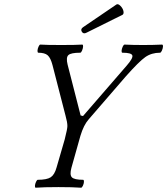

<svg xmlns="http://www.w3.org/2000/svg" viewBox="-20 -877 784 900"><path d="M386.2 -724.1Q371.1 -715.8 363.5 -728.3Q356 -740.7 370.1 -750L525.9 -856Q533.7 -860.4 544.4 -849.6Q555.2 -838.9 558.3 -826.2Q561.5 -813.5 555.2 -808.1ZM147 2.9Q143.1 1.5 143.8 -6.8Q144.5 -15.1 148.9 -24.7Q153.3 -34.2 157.2 -34.2Q199.7 -34.2 217.8 -46.1Q235.8 -58.1 245.1 -91.8L283.2 -223.1Q295.9 -272.9 295.9 -286.1Q295.9 -303.7 287.1 -335L226.1 -571.8Q217.3 -605.5 203.6 -617.7Q189.9 -629.9 159.2 -629.9Q155.3 -631.3 155.8 -639.9Q156.2 -648.4 160.6 -658.2Q165 -668 168.9 -668Q197.3 -666 267.1 -666Q335.9 -666 366.2 -668Q370.1 -666.5 369.4 -658Q368.7 -649.4 364.5 -639.6Q360.4 -629.9 356 -629.9Q312.5 -629.9 300.5 -618.7Q288.6 -607.4 296.9 -574.2L357.9 -335.9L369.1 -333L574.2 -569.8Q604.5 -604.5 600.3 -617.2Q596.2 -629.9 553.2 -629.9Q549.3 -631.3 550 -639.9Q550.8 -648.4 555.2 -658.2Q559.6 -668 564 -668Q602.1 -666 650.9 -666Q698.2 -666 740.2 -668Q744.6 -666.5 743.9 -658Q743.2 -649.4 738.8 -639.6Q734.4 -629.9 730 -629.9Q690.4 -629.9 661.1 -609.4Q631.8 -588.9 569.8 -519L396 -317.9Q372.1 -291 356.9 -240.2L314.9 -90.8Q305.7 -57.6 316.9 -45.9Q328.1 -34.2 370.1 -34.2Q374 -32.7 373.5 -24.4Q373 -16.1 368.7 -6.6Q364.3 2.9 359.9 2.9Q322.3 0 253.9 0Q184.6 0 147 2.9Z"/></svg>

Font: Junicode SmCond
Style: Italic
Weight: 400
Width: 4
Italic angle: -11°
Designer: Peter S. Baker
Version: Version 2.206